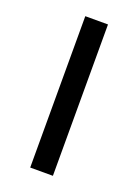

<svg xmlns="http://www.w3.org/2000/svg" viewBox="-105 -548 428 596"><g transform="rotate(20 109.5 -250.0)"><path d="M72 0V-500H147V0Z"/></g></svg>

Font: Titillium Web
Style: Regular
Weight: 400
Version: Version 1.002;PS 57.000;hotconv 1.0.70;makeotf.lib2.5.55311